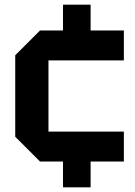

<svg xmlns="http://www.w3.org/2000/svg" viewBox="-20 -760 575 820"><path d="M45 -176V-524L151 -630H249V-740H367V-630H509V-502H187V-198H509V-70H367V40H249V-70H151Z"/></svg>

Font: Tektur SemiBold
Style: Regular
Weight: 600
Designer: Adam Jagosz
Foundry: Adam Jagosz
Version: Version 1.005;gftools[0.9.30]